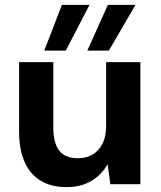

<svg xmlns="http://www.w3.org/2000/svg" viewBox="-20 -753 659 785"><path d="M252 12Q190 12 146.5 -14Q103 -40 80.5 -91Q58 -142 58 -216V-499H198V-230Q198 -169 222 -137.5Q246 -106 299 -106Q333 -106 359 -121.5Q385 -137 399.5 -166.5Q414 -196 414 -238V-499H554V0H431L420 -82Q397 -40 354.5 -14Q312 12 252 12ZM337 -546 421 -733H534L425 -546ZM161 -546 233 -733H346L249 -546Z"/></svg>

Font: DM Sans 20pt ExtraBold
Style: Regular
Weight: 800
Version: Version 4.004;gftools[0.9.30]